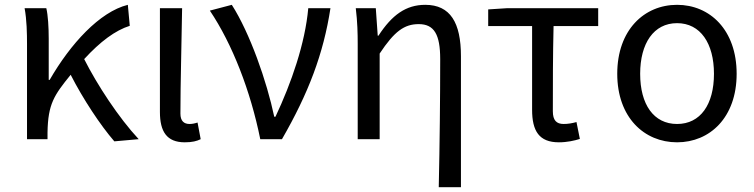

<svg xmlns="http://www.w3.org/2000/svg" viewBox="-20 -577 3125 796"><path d="M555 0C472 -89 383 -225 329 -332C396 -405 458 -451 518 -470L510 -557C393 -528 272 -395 186 -246H182V-416C182 -464 179 -514 172 -543H82C91 -495 92 -438 92 -394V0H177V-28C179 -146 204 -182 273 -267C324 -167 396 -58 454 9Z M746 13C777 13 796 8 812 0L799 -69C787 -65 776 -63 766 -63C743 -63 728 -75 728 -106C728 -237 733 -396 735 -543H643V-113C643 -32 671 13 746 13Z M1059 0H1149C1259 -191 1321 -354 1350 -543H1258C1245 -397 1188 -233 1122 -93H1117C1086 -240 1016 -440 941 -557L850 -533C943 -395 1019 -199 1059 0Z M1799 199H1891V-344C1891 -483 1847 -557 1743 -557C1663 -557 1605 -515 1549 -429H1546L1538 -543H1455C1462 -486 1463 -438 1463 -394V0H1554V-355C1615 -447 1656 -477 1716 -477C1780 -477 1805 -434 1805 -332C1805 -175 1803 22 1799 199Z M2004 -538V-469H2186V-122C2186 -34 2215 13 2297 13C2331 13 2362 6 2384 -1L2370 -71C2352 -66 2335 -63 2317 -63C2287 -63 2272 -78 2272 -116C2272 -226 2272 -346 2275 -469H2460V-543H2082Z M2787 13C2923 13 3034 -90 3034 -271C3034 -453 2923 -557 2787 -557C2651 -557 2539 -453 2539 -271C2539 -90 2651 13 2787 13ZM2787 -63C2690 -63 2634 -144 2634 -271C2634 -397 2690 -481 2787 -481C2884 -481 2940 -397 2940 -271C2940 -144 2884 -63 2787 -63Z"/></svg>

Font: Noto Sans KR Regular
Style: Regular
Weight: 400
Designer: Ryoko NISHIZUKA  (kana & ideographs); Paul D. Hunt (Latin, Greek & Cyrillic); Wenlong ZHANG  (bopomofo); Sandoll Communi
Foundry: Adobe Systems Incorporated
Version: Version 1.004;PS 1.004;hotconv 1.0.82;makeotf.lib2.5.63406